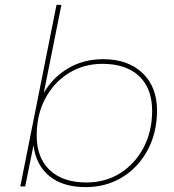

<svg xmlns="http://www.w3.org/2000/svg" viewBox="-20 -762 711 785"><path d="M63 0 211 -742H231L159 -382Q196 -446 259 -483Q322 -520 402 -520Q503 -520 562.5 -463.5Q622 -407 622 -310Q622 -221 584.5 -150Q547 -79 481 -38Q415 3 330 3Q237 3 182 -42Q127 -87 117 -168L83 0ZM333 -16Q411 -16 471.5 -54Q532 -92 567 -158.5Q602 -225 602 -309Q602 -401 548.5 -451Q495 -501 399 -501Q322 -501 261 -463Q200 -425 165 -359Q130 -293 130 -208Q130 -117 183.5 -66.5Q237 -16 333 -16Z"/></svg>

Font: Montserrat Thin
Style: Italic
Weight: 100
Italic angle: -11.3°
Designer: Julieta Ulanovsky
Foundry: Julieta Ulanovsky
Version: Version 9.000; ttfautohint (v1.8.4.7-5d5b)